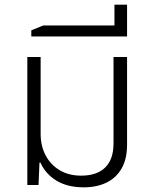

<svg xmlns="http://www.w3.org/2000/svg" viewBox="-20 -792 650 822"><path d="M339 10Q269 10 222 -18.5Q175 -47 153 -96H149L145 0H97V-548H154V-219Q154 -167 175.5 -126.5Q197 -86 236 -63Q275 -40 327 -40Q395 -40 430.5 -75Q466 -110 466 -178V-548H524V-173Q524 -111 500.5 -70.5Q477 -30 435.5 -10Q394 10 339 10Z M114 -636V-662L165 -683H524V-636ZM470 -664V-772H524V-664Z"/></svg>

Font: Noto Sans Thai Light
Style: Regular
Weight: 300
Designer: Monotype Design Team
Foundry: Monotype Imaging Inc.
Version: Version 2.001